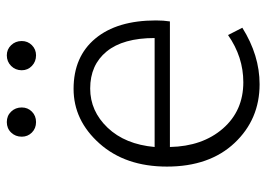

<svg xmlns="http://www.w3.org/2000/svg" viewBox="-132 -656 801 578"><g transform="rotate(-90 269.0 -367.5)"><path d="M304 13Q198 13 127 -62.5Q56 -138 56 -266Q56 -391 125.5 -469Q195 -547 290 -547Q387 -547 441.5 -481.5Q496 -416 496 -299Q496 -276 493 -257H115Q117 -159 170.5 -97.5Q224 -36 310 -36Q386 -36 452 -82L474 -39Q391 13 304 13ZM115 -303H443Q443 -398 402.5 -447.5Q362 -497 291 -497Q223 -497 173 -444.5Q123 -392 115 -303ZM146 -703Q146 -722 158.5 -735Q171 -748 190 -748Q209 -748 221.5 -735Q234 -722 234 -703Q234 -685 221.5 -672.5Q209 -660 190 -660Q171 -660 158.5 -672.5Q146 -685 146 -703ZM391 -660Q372 -660 359 -672.5Q346 -685 346 -703Q346 -722 359 -735Q372 -748 391 -748Q409 -748 421.5 -735Q434 -722 434 -703Q434 -685 421.5 -672.5Q409 -660 391 -660Z"/></g></svg>

Font: Noto Sans Korean Light
Style: Regular
Weight: 300
Designer: Ryoko NISHIZUKA  (kana & ideographs); Paul D. Hunt (Latin, Greek & Cyrillic); Wenlong ZHANG  (bopomofo); Sandoll Communi
Foundry: Adobe Systems Incorporated
Version: Version 1.000;PS 1;hotconv 1.0.78;makeotf.lib2.5.61930